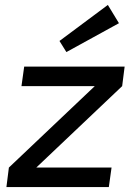

<svg xmlns="http://www.w3.org/2000/svg" viewBox="-20 -758 548 778"><path d="M249 -547 221 -592 417 -738 462 -664ZM475 -409 127 -79H432L421 0H6L16 -79L364 -409H67L78 -488H485Z"/></svg>

Font: Exo 2.0 Medium
Style: Italic
Weight: 500
Italic angle: -8°
Designer: Natanael Gama
Version: Version 1.001;PS 001.001;hotconv 1.0.70;makeotf.lib2.5.58329